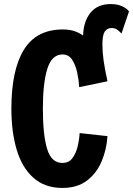

<svg xmlns="http://www.w3.org/2000/svg" viewBox="-20 -910 655 945"><path d="M287 15Q201 15 145 -34.5Q89 -84 62.5 -172Q36 -260 36 -375Q36 -565 97.5 -665Q159 -765 289 -765Q321 -765 345.5 -757Q370 -749 389 -735Q391 -805 425.5 -847.5Q460 -890 525 -890Q557 -890 580.5 -879.5Q604 -869 615 -854L578 -745Q565 -759 554.5 -765.5Q544 -772 529 -772Q507 -772 495.5 -754.5Q484 -737 484 -690Q484 -654 490 -611.5Q496 -569 509 -510L370 -481Q368 -515 360 -552.5Q352 -590 335 -616Q318 -642 288 -642Q235 -642 213 -571.5Q191 -501 191 -375Q191 -246 212 -177Q233 -108 287 -108Q318 -108 335.5 -130.5Q353 -153 361.5 -187Q370 -221 372 -255L509 -240Q505 -175 480.5 -116.5Q456 -58 408.5 -21.5Q361 15 287 15Z"/></svg>

Font: Freeman
Style: Regular
Weight: 400
Designer: Vernon Adams, Aoife Mooney, Rodrigo Fuenzalida
Foundry: Rodrigo Fuenzalida
Version: Version 1.000; ttfautohint (v1.8.4.7-5d5b)